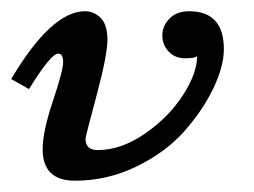

<svg xmlns="http://www.w3.org/2000/svg" viewBox="-42 -315 453 343"><path d="M132.8 -46.9Q174.3 -46.9 216.8 -76.2Q259.3 -105.5 284.7 -144.8Q310.1 -184.1 310.1 -214.8Q307.1 -210.9 288.8 -210.9Q270.5 -210.9 259.3 -222.9Q248 -234.9 248 -251.7Q248 -268.6 260.7 -281.7Q273.4 -294.9 295.9 -294.9Q357.9 -294.9 357.9 -227.1Q357.9 -196.3 338.9 -156.7Q319.8 -117.2 286.9 -80.1Q253.9 -43 201.9 -17.6Q149.9 7.8 92 7.8Q34.2 7.8 34.2 -48.3Q34.2 -80.1 52.5 -134.5Q70.8 -189 70.8 -204.1Q70.8 -219.2 62 -219.2Q48.8 -219.2 9.8 -155.8L-22 -173.8Q49.8 -294.9 109.9 -294.9Q126 -294.9 137.9 -283Q149.9 -271 149.9 -243.9Q149.9 -216.8 130.4 -144Q110.8 -71.3 110.8 -66.9Q110.8 -46.9 132.8 -46.9Z"/></svg>

Font: Niconne
Style: Regular
Weight: 400
Designer: Vernon Adams
Foundry: Vernon Adams
Version: Version 1.002